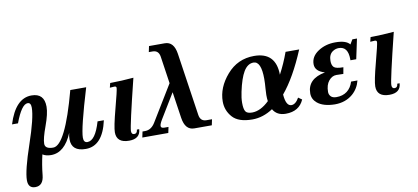

<svg xmlns="http://www.w3.org/2000/svg" viewBox="-92 -1032 3444 1581"><g transform="rotate(-10 1629.5 -241.5)"><path d="M175.3 -400.9Q175.3 -442.9 147.9 -442.9Q96.7 -442.9 41 -293H-8.8Q55.2 -500 189.5 -500Q296.4 -500 296.4 -387.7Q296.4 -329.6 260.3 -231.4Q224.1 -133.3 224.1 -89.8Q224.1 -45.9 292.5 -45.9Q394.5 -45.9 512.7 -488.3H645.5Q546.4 -160.2 546.4 -83.5Q546.4 -42 578.1 -42Q644.5 -42 689 -195.3H741.7Q696.3 11.7 555.2 11.7Q436 11.7 436 -89.4Q436 -118.7 442.4 -142.1Q378.4 11.7 265.1 11.7Q222.2 11.7 194.3 -6.3Q174.8 77.6 166.3 163.3Q157.7 249 91.3 249Q31.7 249 31.7 182.1Q31.7 102.5 103.5 -107.2Q175.3 -316.9 175.3 -400.9Z M918 6.8Q813.5 6.8 813.5 -81.1Q813.5 -126.5 852.5 -273.7Q891.6 -420.9 891.6 -439.5Q891.6 -453.1 875.5 -453.1Q860.8 -453.1 836.9 -450.7L846.2 -488.3Q943.8 -489.3 1042 -498Q945.8 -109.4 945.8 -69.3Q945.8 -40 968.3 -40Q993.7 -40 996.1 -72.3H1015.6Q1010.7 6.8 918 6.8Z M1609.9 0H1463.4Q1387.7 0 1372.1 -104L1339.4 -324.2L1215.3 -120.1Q1193.4 -84 1193.4 -67.4Q1193.4 -48.8 1221.7 -48.8H1256.3L1246.1 0H1028.8L1039.1 -48.8H1061Q1112.3 -48.8 1145.5 -103L1327.6 -401.9L1293.9 -629.4Q1285.6 -683.6 1234.9 -683.6H1203.6L1213.9 -732.4H1345.7Q1421.4 -732.4 1437 -628.4L1515.1 -103Q1523.4 -48.8 1574.2 -48.8H1620.1Z M2227.1 12.2Q2152.8 12.2 2120.6 -44.4Q2037.6 10.7 1948.2 10.7Q1832 10.7 1782.2 -45.7Q1732.4 -102.1 1732.4 -176.3Q1732.4 -293.5 1822.8 -397.7Q1913.1 -502 2050.8 -502Q2232.4 -502 2234.4 -313Q2279.3 -397 2313 -490.2H2426.8Q2335 -270.5 2231.9 -147.5Q2239.3 -49.8 2285.2 -49.8Q2320.3 -49.8 2349.1 -101.1L2379.4 -80.1Q2339.4 12.2 2227.1 12.2ZM1955.6 -45.9Q2026.4 -45.9 2098.6 -115.7Q2095.2 -139.6 2095.2 -168Q2095.2 -191.9 2097.7 -218.8Q2101.6 -264.6 2101.6 -301.3Q2101.6 -449.2 2037.1 -449.2Q1987.8 -449.2 1954.1 -393.1Q1921.9 -338.9 1898.9 -230Q1887.7 -179.7 1887.7 -138.2Q1887.7 -86.9 1900.9 -66.4Q1914.1 -45.9 1955.6 -45.9Z M2638.7 6.3Q2541 4.9 2491.7 -37.1Q2453.6 -69.3 2453.6 -117.7Q2453.6 -239.3 2603 -267.1Q2522.5 -290 2522.5 -349.6Q2522.5 -413.6 2584.5 -454.8Q2646.5 -496.1 2729.5 -496.1Q2819.3 -496.1 2849.6 -457.5L2872.6 -496.1H2911.1L2875.5 -329.1H2827.1V-337.4Q2827.1 -444.8 2749 -444.8Q2721.2 -444.8 2697.3 -428.2Q2664.1 -405.3 2664.1 -352.1Q2664.1 -315.4 2681.4 -299.1Q2698.7 -282.7 2759.8 -282.7L2750 -228.5Q2715.8 -230 2691.9 -230Q2655.3 -230 2627.7 -196.3Q2600.1 -162.6 2600.1 -104Q2600.1 -82.5 2614.3 -66.9Q2628.9 -50.3 2662.1 -50.3Q2714.4 -50.3 2750.2 -77.1Q2786.1 -104 2801.8 -155.3H2855Q2838.9 -89.4 2789.1 -45.9Q2728 6.3 2638.7 6.3Z M3095.2 6.8Q2990.7 6.8 2990.7 -81.1Q2990.7 -126.5 3029.8 -273.7Q3068.8 -420.9 3068.8 -439.5Q3068.8 -453.1 3052.7 -453.1Q3038.1 -453.1 3014.2 -450.7L3023.4 -488.3Q3121.1 -489.3 3219.2 -498Q3123 -109.4 3123 -69.3Q3123 -40 3145.5 -40Q3170.9 -40 3173.3 -72.3H3192.9Q3188 6.8 3095.2 6.8Z"/></g></svg>

Font: Munson
Style: Bold Italic
Weight: 700
Italic angle: -12°
Designer: Paul James MIller
Foundry: High-Logic / Made with FontCreator
Version: Version 2.10;May 5, 2019;FontCreator 11.5.0.2430 64-bit